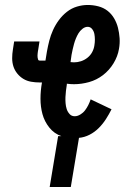

<svg xmlns="http://www.w3.org/2000/svg" viewBox="-20 -548 540 773"><path d="M180 205 214 0H227Q198 -10 178.5 -34.5Q159 -59 151 -88.5Q143 -118 143 -150.5Q143 -183 149 -216H140Q122 -216 105 -219Q88 -222 74 -230.5Q60 -239 49.5 -252Q39 -265 34 -280.5Q29 -296 29 -313.5Q29 -331 32 -349L37 -381H139L134 -349Q133 -345 132.5 -340.5Q132 -336 131.5 -332Q131 -328 131 -324Q131 -320 131.5 -316Q132 -312 133.5 -308Q135 -304 140 -304H163L169 -341Q173 -363 178.5 -384.5Q184 -406 193.5 -427Q203 -448 217 -467Q231 -486 249.5 -500.5Q268 -515 290 -521.5Q312 -528 333 -528Q355 -528 376 -522.5Q397 -517 413 -504.5Q429 -492 439.5 -474Q450 -456 455 -436Q460 -416 461.5 -394.5Q463 -373 459 -351Q454 -321 437 -293Q420 -265 394.5 -245.5Q369 -226 338.5 -217.5Q308 -209 278 -209Q271 -209 263.5 -209.5Q256 -210 249 -211V-207Q247 -195 245.5 -182Q244 -169 243.5 -157Q243 -145 244 -132.5Q245 -120 248.5 -109Q252 -98 260 -89Q268 -80 281 -80Q292 -80 303.5 -87Q315 -94 322.5 -104Q330 -114 335.5 -125Q341 -136 345 -148L429 -108Q419 -88 406.5 -68.5Q394 -49 377.5 -32.5Q361 -16 340.5 -5.5Q320 5 298 7L265 205ZM278 -297Q292 -297 306 -301.5Q320 -306 332 -315.5Q344 -325 351 -338Q358 -351 360 -365Q362 -377 362 -388.5Q362 -400 360 -411Q358 -422 351 -431Q344 -440 333 -440Q322 -440 312 -432Q302 -424 296 -414Q290 -404 285.5 -393Q281 -382 278 -371Q275 -360 272.5 -349Q270 -338 268 -327L264 -298Q267 -298 270.5 -297.5Q274 -297 278 -297Z"/></svg>

Font: Iosevka SS04 Semibold
Style: Italic
Weight: 600
Italic angle: -9°
Monospace: yes
Designer: Belleve Invis
Foundry: Belleve Invis
Version: Version 19.0.0; ttfautohint (v1.8.4)